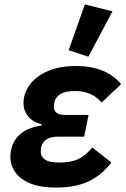

<svg xmlns="http://www.w3.org/2000/svg" viewBox="-20 -835 567 867"><path d="M397 -169 483 -101Q437 -42 378 -15Q319 12 232 12Q163 12 117.5 -6.5Q72 -25 49.5 -56.5Q27 -88 27 -127Q27 -184 63 -221.5Q99 -259 168 -268L169 -273Q127 -284 106.5 -310Q86 -336 86 -369Q86 -412 113 -450.5Q140 -489 193.5 -513Q247 -537 325 -537Q390 -537 441.5 -516.5Q493 -496 527 -455L439 -372Q417 -398 387 -411Q357 -424 319 -424Q276 -424 254 -411Q232 -398 226 -375Q225 -369 224 -364Q223 -359 223 -353Q223 -336 235 -326Q247 -316 273 -316H380L360 -218H241Q209 -218 190 -205.5Q171 -193 166 -170Q165 -167 164.5 -162.5Q164 -158 164 -149Q164 -128 183 -114.5Q202 -101 248 -101Q298 -101 331 -115.5Q364 -130 397 -169ZM488 -784 379 -579 290 -608 363 -815Z"/></svg>

Font: IBM Plex Sans
Style: Italic
Weight: 400
Italic angle: -11.31°
Designer: Mike Abbink, Paul van der Laan, Pieter van Rosmalen
Foundry: Bold Monday
Version: Version 3.201